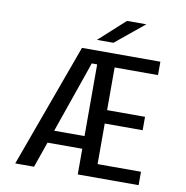

<svg xmlns="http://www.w3.org/2000/svg" viewBox="-94 -982 1038 1072"><g transform="rotate(10 425.0 -446.0)"><path d="M63 0 318 -700H762.5V-624H516.5V-382H731.5V-306H516.5V-76H762.5V0H417.5V-145.5H220.5L169.5 0ZM417.5 -624H387L245.5 -217.5H417.5ZM486 -758.5H392.5L539.5 -892H649Z"/></g></svg>

Font: Trispace
Style: Regular
Weight: 400
Designer: Tyler Finck
Foundry: Etcetera Type Company
Version: Version 1.210; ttfautohint (v1.8.3)